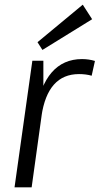

<svg xmlns="http://www.w3.org/2000/svg" viewBox="-20 -799 425 819"><path d="M118 -540H165V-360L115 0H42ZM135 -323Q151 -433 200.5 -490Q250 -547 330 -547Q344 -547 358 -545Q372 -543 385 -539L371 -476Q347 -483 317 -483Q250 -483 210 -438Q170 -393 157 -304ZM373 -717 161 -586 140 -619 333 -779Z"/></svg>

Font: Pathway Extreme SemiCondensed Light
Style: Italic
Weight: 300
Width: 4
Italic angle: -8°
Version: Version 1.001;gftools[0.9.26]